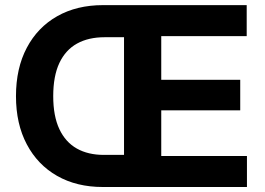

<svg xmlns="http://www.w3.org/2000/svg" viewBox="-20 -748 1059 768"><path d="M391.1 0Q286.6 0 208.5 -44.4Q130.4 -88.9 87.2 -170.7Q43.9 -252.4 43.9 -363.3Q43.9 -475.1 87.2 -556.9Q130.4 -638.7 208.7 -683.1Q287.1 -727.5 392.1 -727.5H557.1V-599.1H398.4Q334 -599.1 288.1 -573.7Q242.2 -548.3 217.5 -496.1Q192.9 -443.8 192.9 -363.3Q192.9 -283.7 217.5 -231.4Q242.2 -179.2 287.4 -153.8Q332.5 -128.4 395.5 -128.4H555.2V0ZM476.1 0V-727.5H966.8V-603.5H625V-428.7H940.9V-306.6H625V-124H967.8V0Z"/></svg>

Font: Inter 16pt
Style: Bold
Weight: 700
Version: Version 4.001;git-66647c0bb